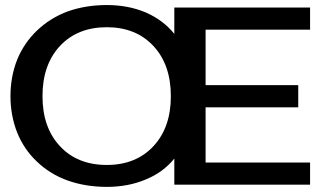

<svg xmlns="http://www.w3.org/2000/svg" viewBox="-20 -730 1271 761"><path d="M1209 -612.3Q1209 -612.3 1209 -656.2Q1209 -700.2 1209 -700.2Q1209 -700.2 1139.6 -700.2Q1070.3 -700.2 980.5 -700.2Q941.4 -700.2 903.3 -700.2Q864.3 -700.2 828.1 -700.2Q761.7 -700.2 716.8 -700.2Q670.9 -700.2 670.9 -700.2Q670.9 -700.2 670.9 -686.5Q670.9 -673.8 670.9 -656.2Q670.9 -634.8 670.9 -615.2Q670.9 -595.7 670.9 -595.7Q627 -650.4 557.6 -680.7Q488.3 -710 403.3 -710Q319.3 -710 248 -684.6Q177.7 -658.2 126 -608.4Q75.2 -559.6 47.9 -493.2Q21.5 -425.8 21.5 -348.6Q21.5 -272.5 47.9 -205.1Q75.2 -137.7 126 -89.8Q177.7 -40 248 -14.6Q319.3 10.7 403.3 10.7Q488.3 10.7 557.6 -18.6Q627 -46.9 670.9 -101.6Q670.9 -101.6 670.9 -88.9Q670.9 -75.2 670.9 -57.6Q670.9 -37.1 670.9 -17.6Q670.9 2 670.9 2Q670.9 2 740.2 2Q809.6 2 899.4 2Q938.5 2 977.5 2Q1015.6 2 1051.8 2Q1118.2 2 1163.1 2Q1209 2 1209 2Q1209 2 1209 -42Q1209 -85.9 1209 -85.9Q1209 -85.9 1198.2 -85.9Q1187.5 -85.9 1168.9 -85.9Q1133.8 -85.9 1080.1 -85.9Q1025.4 -85.9 970.7 -85.9Q901.4 -85.9 848.6 -85.9Q794.9 -85.9 794.9 -85.9Q794.9 -85.9 794.9 -114.3Q794.9 -142.6 794.9 -178.7Q794.9 -224.6 794.9 -264.6Q794.9 -304.7 794.9 -304.7Q794.9 -304.7 842.8 -304.7Q889.6 -304.7 951.2 -304.7Q977.5 -304.7 1003.9 -304.7Q1031.2 -304.7 1054.7 -304.7Q1100.6 -304.7 1130.9 -304.7Q1162.1 -304.7 1162.1 -304.7Q1162.1 -304.7 1162.1 -348.6Q1162.1 -392.6 1162.1 -392.6Q1162.1 -392.6 1130.9 -392.6Q1100.6 -392.6 1054.7 -392.6Q1031.2 -392.6 1003.9 -392.6Q977.5 -392.6 951.2 -392.6Q889.6 -392.6 842.8 -392.6Q794.9 -392.6 794.9 -392.6Q794.9 -392.6 794.9 -421.9Q794.9 -450.2 794.9 -486.3Q794.9 -531.2 794.9 -571.3Q794.9 -612.3 794.9 -612.3Q794.9 -612.3 805.7 -612.3Q816.4 -612.3 835 -612.3Q870.1 -612.3 923.8 -612.3Q978.5 -612.3 1033.2 -612.3Q1102.5 -612.3 1155.3 -612.3Q1209 -612.3 1209 -612.3ZM148.4 -348.6Q148.4 -473.6 217.8 -547.9Q287.1 -622.1 403.3 -622.1Q518.6 -622.1 587.9 -547.9Q657.2 -473.6 657.2 -348.6Q657.2 -224.6 587.9 -150.4Q518.6 -76.2 403.3 -76.2Q287.1 -76.2 217.8 -150.4Q148.4 -224.6 148.4 -348.6Z"/></svg>

Font: umazing
Style: Display
Weight: 400
Designer: umazing